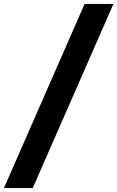

<svg xmlns="http://www.w3.org/2000/svg" viewBox="-100 -760 599 980"><path d="M-80 200 332 -740H479L67 200Z"/></svg>

Font: Livvic
Style: Bold Italic
Weight: 700
Italic angle: -10°
Designer: Jacques Le Bailly, Baron von Fonthausen
Version: Version 1.001; ttfautohint (v1.8.2)